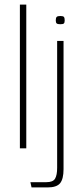

<svg xmlns="http://www.w3.org/2000/svg" viewBox="-20 -649 365 840"><path d="M67 -629H95V0H67ZM244 -543Q232 -543 228 -546.5Q224 -550 224 -560Q224 -571 228 -575Q232 -579 244 -579Q256 -579 259.5 -575Q263 -571 263 -560Q263 -550 259.5 -546.5Q256 -543 244 -543ZM118 171 113 148H183Q212 148 221 132.5Q230 117 230 85V-470H258V91Q258 134 243 152.5Q228 171 188 171Z"/></svg>

Font: Smooch Sans ExtraLight
Style: Regular
Weight: 200
Designer: Robert E. Leuschke
Foundry: Robert E. Leuschke
Version: Version 1.010; ttfautohint (v1.8.3)